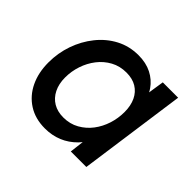

<svg xmlns="http://www.w3.org/2000/svg" viewBox="-123 -662 831 831"><g transform="rotate(45 292.0 -246.5)"><path d="M235 9Q176 9 133 -18.5Q90 -46 67 -94Q44 -142 44 -204Q44 -262 62.5 -315Q81 -368 115 -410.5Q149 -453 195.5 -477.5Q242 -502 298 -502Q344 -502 378.5 -484.5Q413 -467 434.5 -436Q456 -405 459 -362L433 -351L455 -493H549L480 0H385L402 -142L429 -130Q410 -81 380.5 -51Q351 -21 314.5 -6Q278 9 235 9ZM258 -81Q298 -81 330 -99Q362 -117 384 -146Q406 -175 417.5 -211Q429 -247 429 -285Q429 -324 415.5 -352.5Q402 -381 376.5 -396.5Q351 -412 314 -412Q274 -412 242 -394.5Q210 -377 187.5 -348Q165 -319 153 -283Q141 -247 141 -209Q141 -170 155.5 -141Q170 -112 196 -96.5Q222 -81 258 -81Z"/></g></svg>

Font: Hanken Grotesk Medium
Style: Italic
Weight: 500
Italic angle: -8°
Designer: Alfredo Marco Pradil
Foundry: Hanken Design Co.
Version: Version 3.013